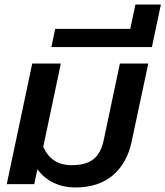

<svg xmlns="http://www.w3.org/2000/svg" viewBox="-20 -817 734 852"><path d="M146 -66 132 0H10L123 -535H250L172 -166Q207 -84 298 -84Q361 -84 394.5 -110.5Q428 -137 440 -194L512 -535H638L564 -188Q544 -93 480.5 -39Q417 15 313 15Q263 15 219 -5.5Q175 -26 146 -66Z M225 -689H558L581 -797H694L654 -608H208Z"/></svg>

Font: Prompt Medium
Style: Italic
Weight: 500
Italic angle: -12°
Designer: Katatrad Team
Foundry: CadsonDemak
Version: Version 1.001